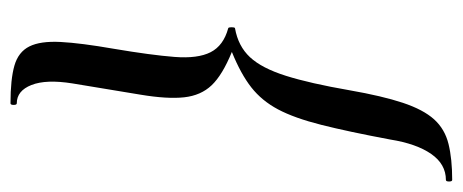

<svg xmlns="http://www.w3.org/2000/svg" viewBox="-278 -487 882 366"><g transform="rotate(90 163.0 -304.0)"><path d="M177 117Q131 117 105 109.5Q79 102 68.5 81Q58 60 60 21.5Q62 -17 73 -80Q85 -151 88.5 -195.5Q92 -240 79.5 -264.5Q67 -289 34 -298Q32 -298 32 -304.5Q32 -311 34 -311Q68 -317 89 -339.5Q110 -362 124.5 -408Q139 -454 152 -529Q163 -592 176 -631Q189 -670 207.5 -690.5Q226 -711 254.5 -718Q283 -725 323 -725Q326 -725 326 -719Q326 -713 323 -713Q293 -713 273.5 -685Q254 -657 246 -607Q231 -527 218 -475.5Q205 -424 188.5 -393Q172 -362 146.5 -342Q121 -322 79 -305Q123 -287 142.5 -266.5Q162 -246 165.5 -214Q169 -182 160.5 -131Q152 -80 139 -1Q131 49 142 77Q153 105 177 105Q180 105 180 111Q180 117 177 117Z"/></g></svg>

Font: Cormorant Infant Light SemiBold
Style: Italic
Weight: 600
Italic angle: -10°
Version: Version 4.001